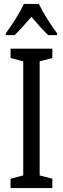

<svg xmlns="http://www.w3.org/2000/svg" viewBox="-20 -963 323 983"><path d="M179 -943H102C83 -900 46 -842 10 -793V-783H55C79 -806 110 -842 141 -877C171 -842 199 -809 227 -783H272V-793C239 -837 200 -898 179 -943ZM248 0V-48L183 -65V-649L248 -666V-714H34V-666L99 -649V-65L34 -48V0Z"/></svg>

Font: Noto Sans Gujarati UI ExtraCondensed
Style: Regular
Weight: 400
Width: 2
Designer: Jelle Bosma - Monotype Design Team, Universal Thirst
Foundry: Monotype Imaging Inc.
Version: Version 2.106